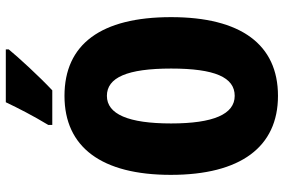

<svg xmlns="http://www.w3.org/2000/svg" viewBox="-178 -789 977 661"><g transform="rotate(-90 310.5 -458.5)"><path d="M471 -917V-927H289C268 -883 243 -834 211 -781V-767H330C380 -814 443 -883 471 -917ZM582 -358C582 -599 489 -725 311 -725C134 -725 39 -597 39 -359C39 -119 135 10 311 10C488 10 582 -118 582 -358ZM216 -358C216 -505 248 -579 311 -579C374 -579 405 -509 405 -358C405 -208 375 -139 311 -139C248 -139 216 -212 216 -358Z"/></g></svg>

Font: Noto Sans Lao ExtraCondensed Black
Style: Regular
Weight: 900
Width: 2
Designer: Monotype Design Team
Foundry: Monotype Imaging Inc.
Version: Version 2.003